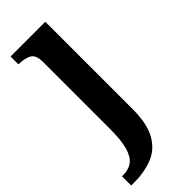

<svg xmlns="http://www.w3.org/2000/svg" viewBox="-260 -570 844 844"><g transform="rotate(-45 161.5 -148.0)"><path d="M-7 240V183H0Q33 183 56 167Q79 151 91 111Q103 71 103 3V-420Q103 -463 79 -475Q55 -487 22 -487H19V-536H235V8Q235 97 206.5 148Q178 199 127.5 219.5Q77 240 11 240Z"/></g></svg>

Font: Noto Nastaliq Urdu SemiBold
Style: Regular
Weight: 600
Version: Version 3.007